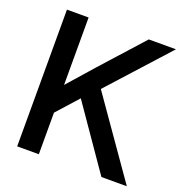

<svg xmlns="http://www.w3.org/2000/svg" viewBox="-130 -844 918 960"><g transform="rotate(20 328.5 -364.0)"><path d="M64.5 0H179.7V-221.2L281.2 -334.5L512.7 0H647.9L359.4 -412.6L644.5 -727.5H500L297.4 -502.4L179.7 -368.7V-727.5H64.5Z"/></g></svg>

Font: Raveo Display Display Medium
Style: Regular
Weight: 500
Designer: Jakub Foglar, Rasmus Andersson (Inter)
Foundry: Jakubfoglar.com
Version: Version 1.100;Glyphs 3.2.3 (3260)